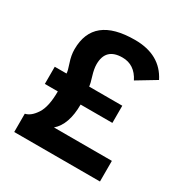

<svg xmlns="http://www.w3.org/2000/svg" viewBox="-161 -818 907 945"><g transform="rotate(30 293.0 -345.0)"><path d="M48.8 0V-104Q80.6 -110.4 107.7 -151.9Q134.8 -193.4 134.8 -280.3H61V-377.9H127.9Q127.9 -391.6 115 -429.2Q102.1 -466.8 102.1 -501Q102.1 -689.9 337.4 -689.9Q481.9 -689.9 538.1 -578.1L432.1 -514.2Q397 -584 327.6 -584Q232.9 -584 232.9 -491.7Q232.9 -465.8 244.1 -429.4Q255.4 -393.1 256.8 -377.9H444.8V-280.3H264.2Q264.2 -166.5 207 -117.2H536.1V0Z"/></g></svg>

Font: Cadman
Style: Bold
Weight: 700
Designer: Paul James MIller
Foundry: High-Logic / Made with FontCreator
Version: Version 2.114;March 28, 2021;FontCreator 13.0.0.2683 64-bit